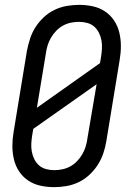

<svg xmlns="http://www.w3.org/2000/svg" viewBox="-20 -763 540 791"><path d="M203 8Q174 8 146.5 2Q119 -4 96.5 -19Q74 -34 59 -56.5Q44 -79 37.5 -106Q31 -133 31 -161.5Q31 -190 36 -219L91 -554Q96 -579 104 -604Q112 -629 126.5 -651.5Q141 -674 161 -692.5Q181 -711 205 -722.5Q229 -734 255 -738.5Q281 -743 306 -743Q335 -743 362.5 -737Q390 -731 412.5 -716Q435 -701 450 -678.5Q465 -656 471.5 -629Q478 -602 478 -573.5Q478 -545 473 -516L418 -181Q414 -156 405.5 -131Q397 -106 382.5 -83.5Q368 -61 348 -42.5Q328 -24 304 -12.5Q280 -1 254 3.5Q228 8 203 8ZM132 -319 392 -503 396 -527Q399 -545 400 -562.5Q401 -580 398 -596.5Q395 -613 387.5 -628Q380 -643 368 -653.5Q356 -664 339.5 -668.5Q323 -673 305 -673Q289 -673 272 -669.5Q255 -666 239.5 -657.5Q224 -649 211.5 -636Q199 -623 190 -607.5Q181 -592 176 -575.5Q171 -559 169 -543ZM204 -62Q220 -62 237 -65.5Q254 -69 269.5 -77.5Q285 -86 297.5 -99Q310 -112 319 -127.5Q328 -143 333 -159.5Q338 -176 340 -192L378 -416L117 -232L113 -208Q110 -190 109 -172.5Q108 -155 111 -138.5Q114 -122 121.5 -107Q129 -92 141 -81.5Q153 -71 169.5 -66.5Q186 -62 204 -62Z"/></svg>

Font: Iosevka Term Curly Oblique
Style: Regular
Weight: 400
Italic angle: -9°
Designer: Belleve Invis
Foundry: Belleve Invis
Version: Version 32.3.0